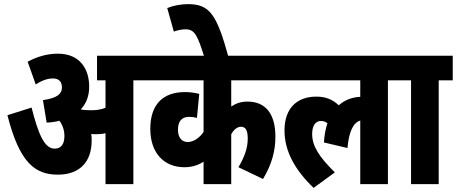

<svg xmlns="http://www.w3.org/2000/svg" viewBox="-20 -892 2213 930"><path d="M424 -211C424 -223 424 -233 422 -243C430 -242 438 -242 447 -242C462 -242 477 -243 491 -247V0H626V-503H694V-622H450V-503H491V-370C470 -361 446 -358 421 -358C402 -358 386 -359 371 -362C398 -390 412 -428 412 -472C412 -557 368 -632 260 -632C206 -632 156 -616 114 -593L153 -483C181 -501 208 -512 236 -512C266 -512 280 -496 280 -468C280 -438 258 -417 188 -407L206 -298C228 -299 249 -302 268 -307C284 -285 292 -260 292 -233C292 -194 276 -172 245 -172C197 -172 167 -236 133 -371L16 -334C74 -105 149 -46 260 -46C367 -46 424 -109 424 -211Z M1345 -503V-622H682V-503H966V-253C948 -226 920 -205 890 -204C861 -204 842 -225 842 -264C842 -305 861 -326 896 -326C909 -326 923 -324 934 -321L945 -437C923 -443 900 -446 876 -446C771 -446 708 -388 708 -268C708 -147 778 -82 873 -82C910 -82 941 -92 966 -109V0H1100V-242C1111 -262 1128 -278 1147 -278C1170 -278 1180 -261 1180 -220C1180 -173 1163 -130 1135 -82L1254 -25C1298 -98 1314 -164 1314 -230C1314 -337 1269 -400 1179 -400C1147 -400 1122 -391 1100 -376V-503Z M970 -615H1087C1029 -826 994 -872 890 -872C857 -872 819 -865 790 -853L822 -739C841 -746 862 -750 879 -750C924 -750 937 -719 970 -615Z M1333 -503H1725V-423C1684 -421 1649 -407 1621 -382C1590 -411 1557 -424 1512 -424C1420 -424 1358 -369 1358 -260C1358 -162 1407 -70 1499 18L1602 -57C1526 -132 1492 -184 1492 -243C1492 -282 1507 -306 1535 -306C1547 -306 1557 -302 1566 -295C1557 -268 1551 -237 1549 -202L1663 -175C1670 -254 1691 -298 1725 -308V0H1859V-503H1927V-622H1333Z M2105 -503H2173V-622H1915V-503H1971V0H2105Z"/></svg>

Font: Noto Sans Devanagari ExtraCondensed ExtraBold
Style: Regular
Weight: 800
Width: 2
Designer: Jelle Bosma - Monotype Design Team
Foundry: Monotype Imaging Inc.
Version: Version 2.004